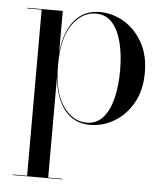

<svg xmlns="http://www.w3.org/2000/svg" viewBox="-52 -515 702 812"><g transform="rotate(5 299.0 -109.5)"><path d="M32 247.5H93V-457.5H32V-460H182.5V-282Q191.5 -371.5 231.8 -420.2Q272 -469 339 -469Q393.5 -469 441.8 -440.5Q490 -412 520.5 -358.5Q551 -305 551 -230Q551 -155 520.5 -101.2Q490 -47.5 441.8 -18.8Q393.5 10 339 10Q272 10 231.8 -39.2Q191.5 -88.5 182.5 -178V247.5H242.5V250H32ZM182.5 -230Q182.5 -115 223.8 -56.5Q265 2 323.5 2Q365.5 2 392.5 -28Q419.5 -58 432.8 -110.5Q446 -163 446 -230Q446 -297 432.8 -349.2Q419.5 -401.5 392.5 -431.2Q365.5 -461 323.5 -461Q265 -461 223.8 -403Q182.5 -345 182.5 -230Z"/></g></svg>

Font: Bodoni* 72pt
Style: Regular
Weight: 400
Version: Version 2.3